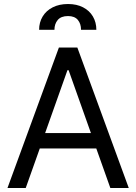

<svg xmlns="http://www.w3.org/2000/svg" viewBox="-20 -946 686 966"><path d="M17.6 0 276.4 -707H369.1L627.9 0H535.2L464.4 -199.2H180.2L109.4 0ZM437.5 -276.4 325.2 -592.8H319.3L207 -276.4ZM322.3 -925.8Q365.7 -925.8 397.9 -909.2Q430.2 -892.6 447.5 -863Q464.8 -833.5 464.8 -795.9H387.7Q387.7 -826.7 371.6 -845.9Q355.5 -865.2 322.3 -865.2Q287.1 -865.2 270.5 -845.5Q253.9 -825.7 253.9 -795.9H176.8Q176.8 -833.5 194.6 -863Q212.4 -892.6 245.4 -909.2Q278.3 -925.8 322.3 -925.8Z"/></svg>

Font: Pretendard JP
Style: Regular
Weight: 400
Designer: Base glyphs from Inter by Rasmus Andersson; Hangeul glyphs from Noto Sans CJK(Source Han Sans) by Jang Soo-young and Kan
Foundry: Kil Hyung-jin
Version: Version 1.309